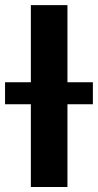

<svg xmlns="http://www.w3.org/2000/svg" viewBox="-61 -748 391 768"><path d="M208.8 0H62.4V-727.5H208.8ZM-40.8 -419H310.5V-331H-40.8Z"/></svg>

Font: Raveo Variable
Style: Regular
Weight: 400
Designer: Jakub Foglar, Rasmus Andersson (Inter)
Foundry: Jakubfoglar.com
Version: Version 1.000;Glyphs 3.2.3 (3260)